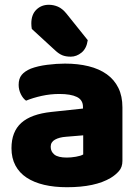

<svg xmlns="http://www.w3.org/2000/svg" viewBox="-20 -767 584 803"><path d="M328 -121V-201L256 -195Q228 -193 210 -183Q192 -173 192 -153Q192 -133 207.5 -120.5Q223 -108 260 -108Q277 -108 297.5 -111.5Q318 -115 328 -121ZM492 -318V-94Q492 -68 477.5 -51.5Q463 -35 443 -23Q378 16 260 16Q207 16 164.5 6Q122 -4 91.5 -24Q61 -44 44.5 -75Q28 -106 28 -147Q28 -216 69 -253Q110 -290 196 -299L327 -313V-320Q327 -349 301.5 -361.5Q276 -374 228 -374Q191 -374 154.5 -366Q118 -358 89 -346Q76 -355 67 -373.5Q58 -392 58 -412Q58 -438 70.5 -453.5Q83 -469 109 -480Q138 -491 177.5 -496Q217 -501 252 -501Q306 -501 350.5 -490Q395 -479 426.5 -456.5Q458 -434 475 -399.5Q492 -365 492 -318ZM113 -646Q112 -650 111.5 -657.5Q111 -665 111 -669Q111 -706 132 -726.5Q153 -747 184 -747Q204 -747 222.5 -739Q241 -731 258 -710L347 -599Q342 -564 321 -547Q300 -530 276 -530Q255 -530 240.5 -536Q226 -542 211 -556Z"/></svg>

Font: Baloo 2 Latin ExtraBold
Style: Regular
Weight: 400
Designer: Sarang Kulkarni and Ek Type
Foundry: Ek Type
Version: Version 1.001